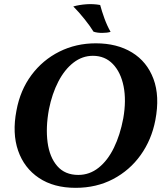

<svg xmlns="http://www.w3.org/2000/svg" viewBox="-20 -893 782 922"><path d="M343 9Q238 9 167 -38.5Q96 -86 67 -169.5Q38 -253 59 -362Q77 -460 131 -532.5Q185 -605 265 -645Q345 -685 440 -685Q542 -685 614 -641Q686 -597 717 -514Q748 -431 726 -316Q708 -222 655.5 -148.5Q603 -75 523 -33Q443 9 343 9ZM356 -53Q410 -53 453.5 -87.5Q497 -122 527 -183.5Q557 -245 572 -325Q587 -411 573.5 -478.5Q560 -546 522 -585.5Q484 -625 426 -625Q375 -625 332.5 -592Q290 -559 260 -501Q230 -443 215 -368Q199 -281 208.5 -209.5Q218 -138 255 -95.5Q292 -53 356 -53ZM511 -740Q495 -735 470.5 -735Q446 -735 429 -741Q414 -766 386.5 -800.5Q359 -835 332 -862Q360 -870 394 -872.5Q428 -875 461 -869Q469 -839 481.5 -804.5Q494 -770 511 -740Z"/></svg>

Font: Vollkorn
Style: Bold Italic
Weight: 700
Italic angle: -11°
Designer: Friedrich Althausen
Foundry: Friedrich Althausen
Version: Version 5.000; ttfautohint (v1.8.3)